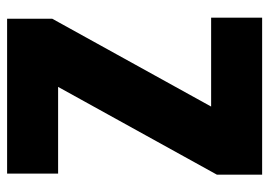

<svg xmlns="http://www.w3.org/2000/svg" viewBox="-126 -614 740 527"><g transform="rotate(-90 243.5 -350.0)"><path d="M28 0V-124L269 -560H31V-700H456V-576L215 -140H459V0Z"/></g></svg>

Font: Tektur SemiCondensed
Style: Bold
Weight: 700
Width: 4
Designer: Adam Jagosz
Foundry: Adam Jagosz
Version: Version 1.005;gftools[0.9.30]